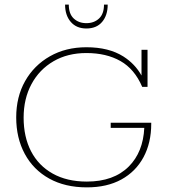

<svg xmlns="http://www.w3.org/2000/svg" viewBox="-20 -798 733 829"><path d="M355 11Q261 11 192.5 -27Q124 -65 87 -133.5Q50 -202 50 -291Q50 -380 88.5 -448Q127 -516 195.5 -555Q264 -594 353 -594Q450 -594 513 -554Q563 -522 591 -472V-583H617V-423H594Q561 -500 500 -534.5Q439 -569 353 -569Q272 -569 211 -533.5Q150 -498 116 -435Q82 -372 82 -290Q82 -207 114 -145Q146 -83 207.5 -48.5Q269 -14 355 -14Q471 -14 536 -79Q598 -141 603 -246H458V-268H633V-264Q633 -181 599.5 -119Q566 -57 504 -23Q442 11 355 11ZM353 -675Q310 -675 285.5 -703.5Q261 -732 261 -778H277Q277 -738 298.5 -718Q320 -698 353 -698Q386 -698 407.5 -718Q429 -738 429 -778H445Q445 -732 421 -703.5Q397 -675 353 -675Z"/></svg>

Font: Rokkitt SemiBold Thin
Style: Regular
Weight: 250
Version: Version 3.103